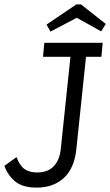

<svg xmlns="http://www.w3.org/2000/svg" viewBox="-23 -845 502 875"><path d="M346 -825 459 -736 438 -702 327 -764 207 -701 189 -733 325 -825ZM179 -650H445L439 -586H369L325 -166Q316 -78 268 -34Q220 10 144 10Q81 10 47 -17.5Q13 -45 -3 -89L52 -129Q68 -88 90.5 -73.5Q113 -59 145 -59Q196 -59 222.5 -88Q249 -117 254 -166L298 -586H173Z"/></svg>

Font: Zilla Slab
Style: Italic
Weight: 400
Italic angle: -6°
Designer: Typotheque.com
Foundry: Typotheque type foundry
Version: Version 1.1; 2017; ttfautohint (v1.6)